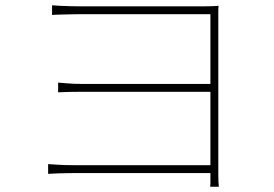

<svg xmlns="http://www.w3.org/2000/svg" viewBox="-20 -697 1040 730"><path d="M178 -677Q185 -676 205.5 -675Q226 -674 247.5 -673.5Q269 -673 278 -673Q287 -673 319 -673Q351 -673 396.5 -673Q442 -673 494 -673Q546 -673 597 -673Q648 -673 690 -673Q732 -673 757 -673Q777 -673 789 -673.5Q801 -674 811 -675Q810 -667 810 -660Q810 -653 810 -636Q810 -627 810 -587Q810 -547 810 -488.5Q810 -430 810 -363Q810 -296 810 -231Q810 -166 810 -114Q810 -62 810 -33Q810 -17 810.5 -7.5Q811 2 812 13H779Q780 8 780 3Q780 -2 780 -10Q780 -18 780 -31Q780 -65 780 -120.5Q780 -176 780 -242Q780 -308 780 -375Q780 -442 780 -500Q780 -558 780 -596.5Q780 -635 780 -643Q772 -643 734.5 -643Q697 -643 643.5 -643Q590 -643 530.5 -643Q471 -643 417 -643Q363 -643 325 -643Q287 -643 278 -643Q269 -643 247.5 -642.5Q226 -642 205.5 -641.5Q185 -641 178 -640ZM201 -383Q214 -382 237 -380Q260 -378 287 -378Q304 -378 345.5 -378Q387 -378 442 -378Q497 -378 555.5 -378Q614 -378 667 -378Q720 -378 756.5 -378Q793 -378 802 -378V-348Q793 -348 756.5 -348Q720 -348 667.5 -348Q615 -348 556 -348Q497 -348 442.5 -348Q388 -348 347 -348Q306 -348 289 -348Q261 -348 239 -347.5Q217 -347 201 -346ZM163 -73Q177 -72 203 -70.5Q229 -69 260 -69Q276 -69 318 -69Q360 -69 416.5 -69Q473 -69 534 -69Q595 -69 651 -69Q707 -69 748 -69Q789 -69 803 -69V-39Q789 -39 748.5 -39Q708 -39 652 -39Q596 -39 535 -39Q474 -39 417.5 -39Q361 -39 319 -39Q277 -39 261 -39Q229 -39 203 -38Q177 -37 163 -36Z"/></svg>

Font: Noto Sans TC Thin
Style: Regular
Weight: 100
Designer: Ryoko NISHIZUKA 西塚涼子 (kana, bopomofo & ideographs); Paul D. Hunt (Latin, Greek & Cyrillic); Sandoll Communications 산돌커뮤니
Foundry: Adobe
Version: Version 2.004-H2;hotconv 1.0.118;makeotfexe 2.5.65603